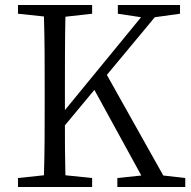

<svg xmlns="http://www.w3.org/2000/svg" viewBox="-20 -749 763 769"><path d="M634 -46 408 -449 600 -680 701 -694V-729H452V-694L545 -680L240 -308V-392C240 -491 240 -588 242 -682L349 -694V-729H52V-694L156 -683C159 -587 159 -489 159 -392V-337C159 -239 159 -142 156 -47L52 -36V0H349V-36L242 -47C240 -120 240 -189 240 -247L358 -389L546 -46L450 -36V0H722V-36Z"/></svg>

Font: Source Han Serif AKR9
Style: Regular
Weight: 400
Designer: Ryoko NISHIZUKA 西塚涼子 (kana & ideographs); Frank Grießhammer (Latin, Greek & Cyrillic); Sandoll Communications 산돌커뮤니케이션, 
Foundry: Adobe Systems Incorporated
Version: Version 1.005;hotconv 1.0.107;makeotfexe 2.5.65593